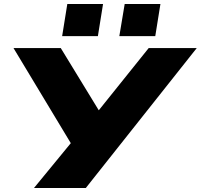

<svg xmlns="http://www.w3.org/2000/svg" viewBox="-20 -947 1011 967"><path d="M151 0 353 -246 357 -192 48 -705H286L490 -371H461L729 -705H971L412 0ZM581 -765 608 -927H788L762 -765ZM293 -765 319 -927H499L473 -765Z"/></svg>

Font: Nunito Sans 7pt Expanded Black
Style: Italic
Weight: 900
Width: 7
Italic angle: -9°
Designer: Vernon Adams
Foundry: Vernon Adams
Version: Version 3.101;gftools[0.9.27]